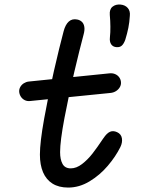

<svg xmlns="http://www.w3.org/2000/svg" viewBox="-20 -818 660 853"><path d="M157.3 -131.3Q157.3 -186 176.1 -290.3Q194.8 -394.7 219.5 -502.5Q244.2 -610.3 262.7 -679.3Q270.5 -708.7 285.6 -722.3Q300.7 -736 323.7 -731.2Q335.7 -728.7 343.9 -720.9Q352.2 -713.2 354.6 -698.9Q357 -684.7 351.3 -664.3Q334.5 -601.7 310.1 -498.6Q285.7 -395.5 266.3 -293.2Q247 -191 247 -142.2Q247 -109.3 257.8 -89.7Q268.7 -70 294.3 -70Q319.5 -70 344.6 -89.3Q369.7 -108.7 390.6 -135.4Q411.5 -162.2 438 -202L439.5 -204Q454.3 -226.2 468.6 -232.5Q482.8 -238.8 500.3 -230.8Q518.5 -222.3 521.6 -203.7Q524.7 -185 514.7 -164.5Q493.7 -122.3 458.7 -81.2Q423.7 -40 377.9 -12.3Q332.2 15.3 283 15.3Q241.5 15.3 213.3 -2.3Q185.2 -20 171.2 -52.8Q157.3 -85.7 157.3 -131.3ZM65.3 -409.3Q64.3 -420.8 69.8 -431Q75.3 -441.2 85.5 -447.8Q95.7 -454.3 107.5 -455.7L466.7 -492.2Q480.2 -493.5 491.2 -488.9Q502.2 -484.3 509.1 -475.2Q516 -466.2 517.3 -454.3Q518.7 -442.3 512.8 -431.5Q506.8 -420.7 495.7 -413.5Q484.5 -406.3 470.2 -405L113.7 -369.2Q100.8 -367.8 90.3 -372.9Q79.8 -378 73.2 -387.7Q66.7 -397.3 65.3 -409.3ZM468.3 -651.7Q470.7 -673.8 470.4 -699.8Q470.2 -725.7 467.8 -751.7Q465.7 -776.8 479.9 -788.2Q494.2 -799.7 515.8 -797.7Q536.2 -795.7 547.8 -782.3Q559.3 -769 556.8 -747.2Q555.2 -719.2 550.2 -694.3Q545.2 -669.5 536.7 -641.8Q530.3 -623.8 521.3 -615.5Q512.3 -607.2 497 -608.5Q481.3 -610 473.8 -621.4Q466.2 -632.8 468.3 -651.7Z"/></svg>

Font: Monaspace Radon Var
Style: Regular
Weight: 400
Designer: Riley Cran and the Lettermatic Team
Version: Version 1.000 (Monaspace Radon Var)